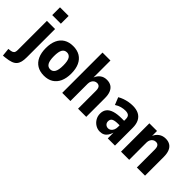

<svg xmlns="http://www.w3.org/2000/svg" viewBox="-47 -1456 2376 2376"><g transform="rotate(45 1141.0 -268.0)"><path d="M50 -593V-729H201V-593ZM-27 193 -38 87 2 82Q27 78 40.5 64Q54 50 54 12V-496H197V0Q197 45 189 78Q181 111 161.5 134Q142 157 106 170Q70 183 14 189Z M506 11Q435 11 385 -19.5Q335 -50 308.5 -108Q282 -166 282 -248Q282 -331 308.5 -388.5Q335 -446 385 -476Q435 -506 506 -506Q577 -506 626.5 -476Q676 -446 702.5 -388.5Q729 -331 729 -248Q729 -166 702.5 -108Q676 -50 626.5 -19.5Q577 11 506 11ZM506 -100Q546 -100 567 -135Q588 -170 588 -249Q588 -328 567 -362Q546 -396 506 -396Q465 -396 444.5 -362Q424 -328 424 -249Q424 -170 445 -135Q466 -100 506 -100Z M818 0V-705H957V-408Q974 -452 1009 -479Q1044 -506 1096 -506Q1141 -506 1172.5 -486.5Q1204 -467 1221 -427.5Q1238 -388 1238 -326V0H1095V-315Q1095 -343 1088 -360Q1081 -377 1068 -384.5Q1055 -392 1038 -392Q1017 -392 999.5 -381Q982 -370 971.5 -349.5Q961 -329 961 -302V0Z M1484 11Q1444 11 1408.5 -10.5Q1373 -32 1351.5 -68.5Q1330 -105 1330 -150Q1330 -200 1356 -232.5Q1382 -265 1434 -281Q1486 -297 1563 -297H1619V-218H1584Q1552 -218 1530 -214.5Q1508 -211 1494 -203.5Q1480 -196 1473.5 -183Q1467 -170 1467 -152Q1467 -124 1485 -107Q1503 -90 1530 -90Q1549 -90 1566 -102Q1583 -114 1593.5 -136.5Q1604 -159 1604 -188V-327Q1604 -366 1585 -382Q1566 -398 1526 -398Q1494 -398 1458 -388.5Q1422 -379 1385 -355L1346 -452Q1376 -470 1409 -481.5Q1442 -493 1477.5 -499.5Q1513 -506 1550 -506Q1611 -506 1653.5 -484.5Q1696 -463 1718.5 -419.5Q1741 -376 1741 -309V0H1615V-100Q1604 -66 1587 -40.5Q1570 -15 1545 -2Q1520 11 1484 11Z M1847 0V-496H1981V-405H1979Q1997 -451 2035 -478.5Q2073 -506 2125 -506Q2170 -506 2202 -486.5Q2234 -467 2250.5 -427Q2267 -387 2267 -326V0H2124V-315Q2124 -343 2117 -360Q2110 -377 2097.5 -384.5Q2085 -392 2067 -392Q2046 -392 2028.5 -381Q2011 -370 2000.5 -349.5Q1990 -329 1990 -302V0Z"/></g></svg>

Font: Nunito Sans 10pt Condensed ExtraBold
Style: Regular
Weight: 800
Width: 3
Designer: Vernon Adams
Foundry: Vernon Adams
Version: Version 3.101;gftools[0.9.27]